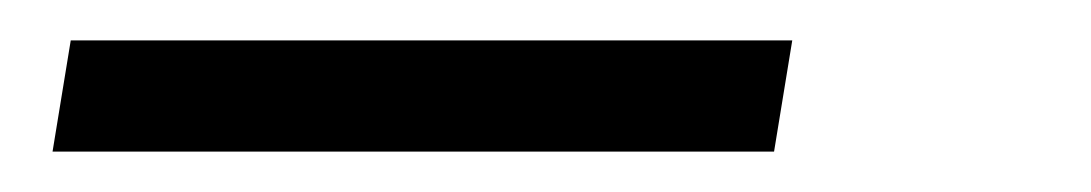

<svg xmlns="http://www.w3.org/2000/svg" viewBox="-20 -20 540 95"><path d="M6 55 15 0H372L363 55Z"/></svg>

Font: Iosevka Slab Light Oblique
Style: Regular
Weight: 300
Italic angle: -9°
Monospace: yes
Designer: Belleve Invis
Foundry: Belleve Invis
Version: Version 11.1.1; ttfautohint (v1.8.3)